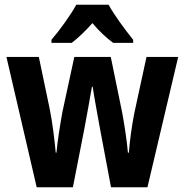

<svg xmlns="http://www.w3.org/2000/svg" viewBox="-20 -786 776 806"><path d="M436 -766H300C279 -726 229 -657 196 -619V-606H281C306 -625 337 -654 368 -689C397 -654 428 -626 455 -606H539V-619C503 -664 460 -722 436 -766ZM399 -250 446 0H599L728 -547H595L544 -312C533 -257 524 -188 521 -145H517C513 -193 502 -264 493 -313L445 -547H292L242 -316C232 -261 221 -191 217 -145H214C209 -199 200 -273 189 -327L143 -547H7L134 0H286L335 -250C343 -291 358 -377 366 -422H369C375 -380 391 -295 399 -250Z"/></svg>

Font: Noto Sans Ethiopic Condensed
Style: Bold
Weight: 700
Width: 3
Designer: Monotype Design Team
Foundry: Monotype Imaging Inc.
Version: Version 2.102